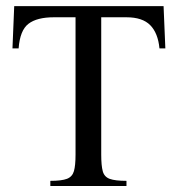

<svg xmlns="http://www.w3.org/2000/svg" viewBox="-20 -619 591 639"><path d="M530.3 -458H510.7Q505.9 -508.8 480 -535.2Q454.1 -561.5 400.9 -561.5H316.9V-104.5Q316.9 -67.9 322 -49.1Q327.1 -30.3 345.2 -23.7Q363.3 -17.1 400.9 -17.1V0H147.5V-17.1Q185.1 -17.1 202.9 -23.9Q220.7 -30.8 226.1 -49.6Q231.4 -68.4 231.4 -104.5V-561.5H159.2Q103 -561.5 74.7 -539.8Q46.4 -518.1 42 -458H21.5L27.3 -598.6H524.4Z"/></svg>

Font: Scheherazade New
Style: Regular
Weight: 400
Designer: SIL International
Foundry: SIL International
Version: Version 4.000